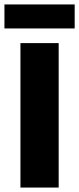

<svg xmlns="http://www.w3.org/2000/svg" viewBox="-20 -844 356 864"><path d="M72 0V-650H244V0ZM0 -716V-824H316V-716Z"/></svg>

Font: Assistant ExtraLight ExtraBold
Style: Regular
Weight: 800
Version: Version 3.000